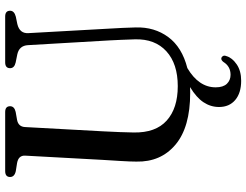

<svg xmlns="http://www.w3.org/2000/svg" viewBox="-125 -615 952 742"><g transform="rotate(-90 351.0 -244.0)"><path d="M566 -294.5 547.5 -612Q545.5 -645.5 512.5 -653L480.5 -659.5Q458.5 -664.5 458.5 -681Q458.5 -700 481 -700H658Q680.5 -700 680.5 -681Q680.5 -665 658 -659L629 -653Q591.5 -644 594 -609.5L611.5 -296Q613 -270.5 614.2 -246Q615.5 -221.5 616 -195.5Q618 -123 578.8 -69.8Q539.5 -16.5 459 4Q384.5 48 384.5 113.5Q384.5 142.5 398.2 156.8Q412 171 433 171Q465.5 171 482.5 143.5Q490 133.5 498 135.5Q502.5 136.5 505.5 141.8Q508.5 147 505 155.5Q498.5 177.5 473.2 194.8Q448 212 410 212Q362.5 212 335.5 189Q308.5 166 308.5 126.5Q308.5 94 327 66.2Q345.5 38.5 385.5 14.5Q374.5 15 363 15Q230.5 15 163 -41.8Q95.5 -98.5 97.5 -193Q97.5 -215 99.8 -253Q102 -291 104 -321L120.5 -622.5Q122 -648.5 92 -654L60.5 -659Q38 -664 38 -681Q38 -700 61 -700H289Q311.5 -700 311.5 -681Q311.5 -664.5 289.5 -659.5L258.5 -654Q232.5 -649 231 -623.5L214.5 -322Q212.5 -286 211.5 -256.5Q210.5 -227 210 -203.5Q208.5 -118.5 256 -75.8Q303.5 -33 389 -33Q475.5 -33 523.8 -77Q572 -121 570 -198Q569 -230 568 -252.5Q567 -275 566 -294.5Z"/></g></svg>

Font: Fraunces 72pt S050
Style: Regular
Weight: 400
Version: Version 1.000; ttfautohint (v1.8.3)